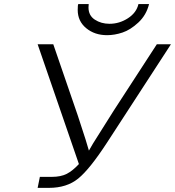

<svg xmlns="http://www.w3.org/2000/svg" viewBox="-20 -909 847 929"><path d="M162.1 0 172.9 -53.2H230Q274.9 -53.2 303.5 -68.1Q332 -83 361.8 -115.2L162.1 -694.8H237.8L356 -351.1Q404.8 -203.1 410.2 -180.2L430.2 -214.8L529.8 -373L738.8 -694.8H807.1L498 -219.2Q414.1 -90.3 358.6 -45.2Q303.2 0 216.8 0ZM356 -860.8Q356 -885.7 358.9 -889.2H409.2Q408.2 -884.3 408.2 -873Q408.2 -834 438.7 -814Q469.2 -793.9 509.8 -793.9Q557.6 -793.9 598.9 -820.6Q640.1 -847.2 649.9 -889.2H701.2Q688 -835.9 649.4 -800Q610.8 -764.2 572.5 -751.5Q534.2 -738.8 498 -738.8Q438 -738.8 397 -772.7Q356 -806.6 356 -860.8Z"/></svg>

Font: CMU Bright
Style: Oblique
Weight: 500
Italic angle: -12°
Version: Version 0.7.0